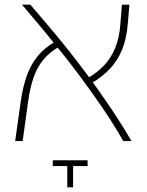

<svg xmlns="http://www.w3.org/2000/svg" viewBox="-20 -604 628 822"><path d="M508 0Q465 -75 414.5 -148.5Q364 -222 315 -287.5Q266 -353 226 -401Q196 -439 173 -466.5Q150 -494 132.5 -515Q115 -536 101 -552.5Q87 -569 74 -584H110Q128 -563 147 -540.5Q166 -518 193 -486.5Q220 -455 260 -405Q300 -356 349.5 -289.5Q399 -223 449.5 -148.5Q500 -74 543 0ZM45 0 69 -171Q78 -233 95 -280.5Q112 -328 141.5 -364Q171 -400 217 -426L233 -404Q191 -380 164.5 -347Q138 -314 123.5 -271.5Q109 -229 101 -174L77 0ZM372 -248 356 -270Q398 -294 427.5 -326Q457 -358 474 -400.5Q491 -443 495 -498L502 -584H534L527 -501Q522 -439 503 -392Q484 -345 451 -310Q418 -275 372 -248ZM268 198V107H206V82H355V107H293V198Z"/></svg>

Font: Noto Sans Hebrew Light
Style: Regular
Weight: 100
Version: Version 3.000